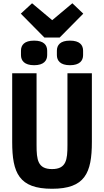

<svg xmlns="http://www.w3.org/2000/svg" viewBox="-20 -1149 640 1181"><path d="M55 -698.2V-275.9C55 -84.9 96.9 12.1 300.1 12.1C502.8 12.1 545.1 -84.9 545.1 -275.9V-698.2H394.9V-256C394.9 -166.9 388.1 -109 300.1 -109C212 -109 204.9 -166.9 204.9 -256V-698.2ZM108 -1065 253.2 -918H346.9L492.2 -1065L425.1 -1128.9L301.1 -1024.9L177.2 -1128.9ZM109 -810C109 -775.9 130 -747.9 190 -747.9C248.9 -747.9 270.2 -775.9 270.2 -810V-837C270.2 -872.2 248.9 -899.1 190 -899.1C130 -899.1 109 -872.2 109 -837ZM329.9 -810C329.9 -775.9 351.2 -747.9 410.2 -747.9C470.2 -747.9 491.1 -775.9 491.1 -810V-837C491.1 -872.2 470.2 -899.1 410.2 -899.1C351.2 -899.1 329.9 -872.2 329.9 -837Z"/></svg>

Font: Margiela Mono Bold
Style: Regular
Weight: 700
Designer: Mike Abbink, Paul van der Laan, Pieter van Rosmalen
Foundry: Bold Monday
Version: Version 2.003 2021